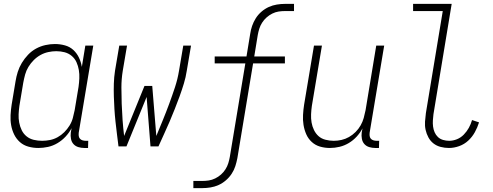

<svg xmlns="http://www.w3.org/2000/svg" viewBox="-20 -755 2540 990"><path d="M178 8Q151 8 126 1Q101 -6 82.5 -22.5Q64 -39 53 -61.5Q42 -84 37.5 -109.5Q33 -135 34.5 -162Q36 -189 40 -215L60 -335Q64 -360 71.5 -384Q79 -408 92.5 -430.5Q106 -453 124.5 -472.5Q143 -492 166 -504.5Q189 -517 214 -522.5Q239 -528 263 -528Q290 -528 315 -521Q340 -514 358 -497.5Q376 -481 387 -458Q398 -435 402 -410L420 -520H461L386 -71Q385 -62 386 -54Q387 -46 392 -40Q397 -34 405.5 -31.5Q414 -29 422 -29H435L434 8H415Q399 8 384 3.5Q369 -1 359 -12Q349 -23 346 -39Q343 -55 345 -71L349 -94Q337 -71 318.5 -51Q300 -31 276.5 -17Q253 -3 227.5 2.5Q202 8 178 8ZM197 -29Q217 -29 237.5 -33Q258 -37 277 -47.5Q296 -58 311.5 -73.5Q327 -89 338.5 -107.5Q350 -126 355.5 -146.5Q361 -167 365 -187L385 -307Q388 -329 389 -351Q390 -373 386.5 -394Q383 -415 374.5 -434Q366 -453 350 -466.5Q334 -480 313.5 -485.5Q293 -491 270 -491Q250 -491 229 -486.5Q208 -482 189 -471.5Q170 -461 154 -445Q138 -429 126.5 -410Q115 -391 109.5 -370.5Q104 -350 100 -329L80 -209Q77 -187 76 -165.5Q75 -144 79 -123Q83 -102 92 -83.5Q101 -65 117 -52Q133 -39 154 -34Q175 -29 197 -29Z M591 0Q587 -32 583 -64Q579 -96 575.5 -128Q572 -160 570 -192.5Q568 -225 567 -258Q566 -291 567 -324Q568 -357 573 -390L595 -520H635L613 -390Q606 -347 606 -304.5Q606 -262 607.5 -220Q609 -178 612 -136.5Q615 -95 620 -54L725 -312H765L786 -54Q803 -95 820 -136.5Q837 -178 852.5 -220Q868 -262 882 -304.5Q896 -347 903 -390L925 -520H965L943 -390Q938 -357 928 -324Q918 -291 906 -258Q894 -225 881 -192.5Q868 -160 854.5 -128Q841 -96 826 -64Q811 -32 797 0H756L736 -255L632 0Z M977 215V178H1023Q1040 178 1056.5 175.5Q1073 173 1089.5 165Q1106 157 1119.5 145Q1133 133 1142.5 118Q1152 103 1157 87Q1162 71 1165 54L1245 -428H1087V-464H1251L1270 -580Q1273 -601 1280 -621.5Q1287 -642 1299 -661Q1311 -680 1328.5 -695Q1346 -710 1366 -719Q1386 -728 1407.5 -731.5Q1429 -735 1450 -735H1496V-698H1450Q1433 -698 1416.5 -695.5Q1400 -693 1384 -685Q1368 -677 1354.5 -665Q1341 -653 1331.5 -638Q1322 -623 1317 -607Q1312 -591 1309 -574L1291 -464H1449V-428H1285L1204 60Q1200 81 1193.5 101.5Q1187 122 1174.5 141Q1162 160 1144.5 175Q1127 190 1107 199Q1087 208 1065.5 211.5Q1044 215 1023 215Z M1681 8Q1655 8 1630.5 1Q1606 -6 1587.5 -23Q1569 -40 1559 -63Q1549 -86 1545 -111Q1541 -136 1542.5 -162.5Q1544 -189 1548 -215L1599 -520H1640L1588 -209Q1585 -188 1584 -166Q1583 -144 1586.5 -123.5Q1590 -103 1599 -84.5Q1608 -66 1622.5 -53Q1637 -40 1658 -34.5Q1679 -29 1701 -29Q1721 -29 1741 -33.5Q1761 -38 1779.5 -48.5Q1798 -59 1813.5 -74.5Q1829 -90 1839.5 -108.5Q1850 -127 1855.5 -147Q1861 -167 1865 -187L1920 -520H1961L1886 -71Q1885 -62 1886 -54Q1887 -46 1892 -40Q1897 -34 1905.5 -31.5Q1914 -29 1922 -29H1935L1934 8H1915Q1899 8 1884 3.5Q1869 -1 1859 -12Q1849 -23 1846 -39Q1843 -55 1845 -71L1849 -93Q1837 -70 1819 -50.5Q1801 -31 1778.5 -17.5Q1756 -4 1731 2Q1706 8 1681 8Z M2295 8Q2273 8 2252 2.5Q2231 -3 2215 -15.5Q2199 -28 2189 -46.5Q2179 -65 2174.5 -85.5Q2170 -106 2171.5 -128Q2173 -150 2176 -172L2263 -698H2110V-735H2309L2215 -166Q2213 -150 2212 -134Q2211 -118 2213 -102.5Q2215 -87 2221 -73Q2227 -59 2238 -48.5Q2249 -38 2264.5 -33.5Q2280 -29 2296 -29Q2316 -29 2336 -37Q2356 -45 2371.5 -61Q2387 -77 2397.5 -96Q2408 -115 2414 -136L2450 -124Q2442 -98 2428.5 -73.5Q2415 -49 2394.5 -30Q2374 -11 2347.5 -1.5Q2321 8 2295 8Z"/></svg>

Font: Iosevka Curly Extralight
Style: Italic
Weight: 200
Italic angle: -9°
Monospace: yes
Designer: Belleve Invis
Foundry: Belleve Invis
Version: Version 22.1.2; ttfautohint (v1.8.4)